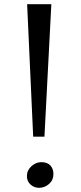

<svg xmlns="http://www.w3.org/2000/svg" viewBox="-20 -889 386 920"><path d="M193 -234H139L110 -869H226ZM236 -55Q236 -26 215 -7.5Q194 11 167 11Q144 11 126.5 -4.5Q109 -20 109 -45Q109 -73 130.5 -92.5Q152 -112 178 -112Q207 -112 221.5 -96Q236 -80 236 -55Z"/></svg>

Font: Grenzecho Serif
Style: Serif-Regular
Weight: 400
Designer: Dan Reynolds
Foundry: Dan Reynolds
Version: Version 1.001; ttfautohint (v1.1) -l 5 -r 5 -G 72 -x 0 -D la